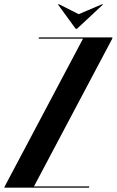

<svg xmlns="http://www.w3.org/2000/svg" viewBox="-60 -873 543 893"><path d="M120 -693 121 -699H463L462 -693L98 -6H355L354 0H-40L-38 -6L326 -693ZM215 -853 306 -807 414 -853H420L298 -739H292L209 -853Z"/></svg>

Font: Moniqa Black Ita Display
Style: Italic
Weight: 900
Italic angle: -10°
Designer: Rajesh Rajput
Foundry: Rajesh Rajput
Version: Version 1.000